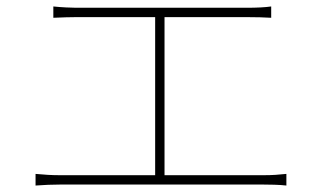

<svg xmlns="http://www.w3.org/2000/svg" viewBox="-20 -631 996 594"><path d="M164 -60Q131 -60 90 -57V-93Q110 -91 128.5 -90Q147 -89 164 -89H460V-578H215Q207 -578 184.5 -577.5Q162 -577 145 -576V-611Q164 -609 184.5 -608Q205 -607 215 -607H745Q767 -607 786 -608Q805 -609 819 -611V-576Q804 -577 784.5 -577.5Q765 -578 745 -578H489V-89H797Q815 -89 831.5 -90Q848 -91 866 -93V-57Q848 -59 828.5 -59.5Q809 -60 797 -60Z"/></svg>

Font: Kinto Sans Thin
Style: Regular
Weight: 100
Designer: Authors: Ryoko NISHIZUKA  (kana & ideographs); Paul D. Hunt (Latin, Greek & Cyrillic); Wenlong ZHANG  (bopomofo); Sandol
Foundry: Adobe Systems Incorporated, ookami Inc.
Version: Version 0.001